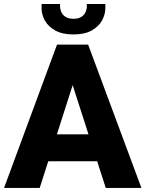

<svg xmlns="http://www.w3.org/2000/svg" viewBox="-20 -932 721 952"><path d="M176.8 0H0L262.7 -710.9H374.5L356.9 -561.5ZM323.7 -561.5 304.2 -710.9H417L681.2 0H504.4ZM500.5 -132.3H128.4V-266.1H500.5ZM344.2 -761.2Q289.1 -761.2 253.9 -780.8Q218.8 -800.3 202.4 -830.3Q186 -860.4 186 -892.6Q186 -895.5 186 -902.3Q186 -909.2 186.5 -912.1H278.3Q277.8 -909.2 277.8 -906.2Q277.8 -903.3 277.8 -900.4Q277.8 -886.7 283.9 -872.6Q290 -858.4 304.7 -848.6Q319.3 -838.9 344.2 -838.9Q369.6 -838.9 384 -848.6Q398.4 -858.4 404.5 -872.6Q410.6 -886.7 410.6 -900.4Q410.6 -903.3 410.6 -906.2Q410.6 -909.2 410.2 -912.1H502Q502.4 -909.2 502.4 -902.3Q502.4 -895.5 502.4 -892.6Q502.4 -860.4 485.8 -830.3Q469.2 -800.3 434.6 -780.8Q399.9 -761.2 344.2 -761.2Z"/></svg>

Font: Heebo ExtraBold
Style: Regular
Weight: 800
Designer: Oded Ezer
Foundry: Ezer Type House
Version: Version 3.100